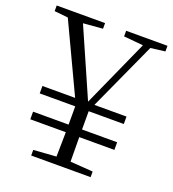

<svg xmlns="http://www.w3.org/2000/svg" viewBox="-134 -800 810 899"><g transform="rotate(20 271.0 -350.5)"><path d="M61 -287H238V-196H61V-158H238L236 -36L123 -28V0H419V-28L306 -36L305 -158H480V-196H305V-287H480V-324H320L475 -664L547 -673V-701H341V-673L438 -664L287 -328L139 -665L236 -673V-701H-5V-673L63 -666L224 -324H61Z"/></g></svg>

Font: Noto Serif CJK KR Light
Style: Regular
Weight: 300
Designer: Ryoko NISHIZUKA 西塚涼子 (kana & ideographs); Frank Grießhammer (Latin, Greek & Cyrillic); Wenlong ZHANG 张文龙 (bopomofo); San
Foundry: Adobe
Version: Version 2.001;hotconv 1.1.0;makeotfexe 2.6.0